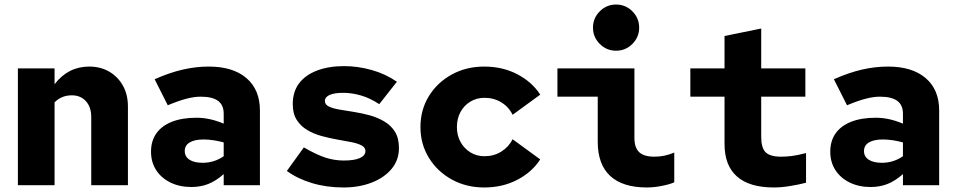

<svg xmlns="http://www.w3.org/2000/svg" viewBox="-20 -818 4240 848"><path d="M59 0V-516H221V-446Q281 -524 374 -524Q424 -524 462.5 -501.5Q501 -479 523 -439.5Q545 -400 545 -348V0H383V-301Q383 -345 359.5 -371Q336 -397 297 -397Q275 -397 256 -389.5Q237 -382 221 -366V0Z M825 8Q773 8 732.5 -12Q692 -32 669.5 -67Q647 -102 647 -148Q647 -196 671 -229.5Q695 -263 740 -280.5Q785 -298 848 -298Q876 -298 905 -292Q934 -286 968 -272V-316Q968 -354 943 -372.5Q918 -391 866 -391Q837 -391 801.5 -381.5Q766 -372 721 -353L663 -468Q728 -497 786.5 -510.5Q845 -524 902 -524Q1009 -524 1068.5 -473Q1128 -422 1128 -330V0H968V-49Q934 -19 900 -5.5Q866 8 825 8ZM796 -151Q796 -126 817 -112.5Q838 -99 875 -99Q901 -99 924.5 -106.5Q948 -114 968 -128V-189Q946 -195 923.5 -198.5Q901 -202 879 -202Q840 -202 818 -189Q796 -176 796 -151Z M1497 10Q1422 10 1357.5 -9.5Q1293 -29 1247 -63L1322 -167Q1379 -134 1418.5 -121.5Q1458 -109 1498 -109Q1545 -109 1569.5 -120Q1594 -131 1594 -151Q1594 -167 1576.5 -176Q1559 -185 1530.5 -190.5Q1502 -196 1468 -202Q1434 -208 1399.5 -217.5Q1365 -227 1336.5 -244Q1308 -261 1290.5 -288.5Q1273 -316 1273 -358Q1273 -413 1301 -450Q1329 -487 1380.5 -506.5Q1432 -526 1500 -526Q1560 -526 1621 -509Q1682 -492 1733 -457L1655 -358Q1616 -384 1575.5 -396Q1535 -408 1496 -408Q1456 -408 1435.5 -398.5Q1415 -389 1415 -372Q1415 -356 1432.5 -347.5Q1450 -339 1479.5 -334Q1509 -329 1544 -323.5Q1579 -318 1613.5 -308.5Q1648 -299 1677.5 -281.5Q1707 -264 1724.5 -236Q1742 -208 1742 -164Q1742 -111 1709.5 -72Q1677 -33 1621.5 -11.5Q1566 10 1497 10Z M2119 10Q2038.9 10 1975 -25.4Q1911.1 -60.8 1874 -121.4Q1837 -182 1837 -256.8Q1837 -332.7 1874 -393.1Q1911.1 -453.5 1975 -488.7Q2038.9 -524 2119 -524Q2200 -524 2265 -490Q2330 -456 2366 -400L2244 -311Q2227 -346 2194 -366Q2161 -386 2120 -386Q2085 -386 2057.4 -369.1Q2029.7 -352.3 2013.8 -323.4Q1998 -294.4 1998 -256.9Q1998 -220 2014 -191Q2030 -162 2057.6 -145Q2085.2 -128 2120 -128Q2161 -128 2194 -148.5Q2227 -169 2244 -203L2366 -114Q2330 -58 2265 -24Q2200 10 2119 10Z M2701 -594Q2659 -594 2629 -624Q2599 -654 2599 -696Q2599 -738 2629 -768Q2659 -798 2701 -798Q2743 -798 2773 -768Q2803 -738 2803 -696Q2803 -654 2773 -624Q2743 -594 2701 -594ZM2837 10Q2730 10 2675 -41Q2620 -92 2620 -192V-391H2442V-516H2782V-209Q2782 -166 2803 -146Q2824 -126 2870 -126Q2892 -126 2912.5 -130Q2933 -134 2958 -144V-13Q2942 -5 2906 2.5Q2870 10 2837 10Z M3398 10Q3290 10 3235 -38.5Q3180 -87 3180 -182V-391H3029V-516H3180V-659L3342 -692V-516H3537V-391H3342V-214Q3342 -165 3361.5 -145.5Q3381 -126 3430 -126Q3452 -126 3477 -129Q3502 -132 3540 -142V-11Q3510 -3 3470.5 3.5Q3431 10 3398 10Z M3825 8Q3773 8 3732.5 -12Q3692 -32 3669.5 -67Q3647 -102 3647 -148Q3647 -196 3671 -229.5Q3695 -263 3740 -280.5Q3785 -298 3848 -298Q3876 -298 3905 -292Q3934 -286 3968 -272V-316Q3968 -354 3943 -372.5Q3918 -391 3866 -391Q3837 -391 3801.5 -381.5Q3766 -372 3721 -353L3663 -468Q3728 -497 3786.5 -510.5Q3845 -524 3902 -524Q4009 -524 4068.5 -473Q4128 -422 4128 -330V0H3968V-49Q3934 -19 3900 -5.5Q3866 8 3825 8ZM3796 -151Q3796 -126 3817 -112.5Q3838 -99 3875 -99Q3901 -99 3924.5 -106.5Q3948 -114 3968 -128V-189Q3946 -195 3923.5 -198.5Q3901 -202 3879 -202Q3840 -202 3818 -189Q3796 -176 3796 -151Z"/></svg>

Font: Red Hat Mono
Style: Regular
Weight: 300
Monospace: yes
Designer: Pentagram, MCKL
Foundry: Pentagram, MCKL
Version: Version 1.023